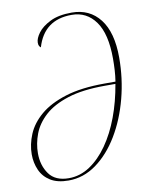

<svg xmlns="http://www.w3.org/2000/svg" viewBox="-83 -785 659 856"><g transform="rotate(-10 246.5 -357.5)"><path d="M158 10Q108 10 76.5 -9.5Q45 -29 30.5 -62Q16 -95 16 -133Q16 -178 35 -223.5Q54 -269 97.5 -306Q141 -343 213 -365.5Q285 -388 391 -388H440Q444 -413 445.5 -439Q447 -465 447 -491Q447 -603 407 -659Q367 -715 299 -715Q174 -715 139 -596Q135 -599 132 -604Q129 -609 129 -619Q129 -638 147 -662.5Q165 -687 203 -706Q241 -725 301 -725Q382 -725 428.5 -665Q475 -605 475 -491Q475 -396 451.5 -306.5Q428 -217 385 -145.5Q342 -74 284 -32Q226 10 158 10ZM161 0Q212 0 256.5 -29.5Q301 -59 337.5 -111Q374 -163 399.5 -231.5Q425 -300 438 -378H390Q289 -378 222 -356.5Q155 -335 116 -299.5Q77 -264 60.5 -220.5Q44 -177 44 -133Q44 -78 72 -39Q100 0 161 0Z"/></g></svg>

Font: Noto Serif Display ExtraCondensed Thin
Style: Italic
Weight: 100
Width: 2
Italic angle: -12°
Designer: Monotype Design Team
Foundry: Monotype Imaging Inc.
Version: Version 2.009